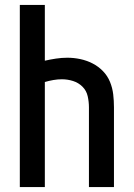

<svg xmlns="http://www.w3.org/2000/svg" viewBox="-20 -755 540 775"><path d="M60 0V-735H161V-510Q183 -515 206 -518.5Q229 -522 252 -522Q278 -522 304 -516.5Q330 -511 353.5 -499Q377 -487 395.5 -468Q414 -449 424 -424.5Q434 -400 437 -374Q440 -348 440 -322V0H339V-322Q339 -344 334 -366.5Q329 -389 313 -405Q297 -421 275 -428Q253 -435 230 -435Q213 -435 195.5 -432Q178 -429 161 -424V0Z"/></svg>

Font: Iosevka Curly Semibold
Style: Regular
Weight: 600
Monospace: yes
Designer: Belleve Invis
Foundry: Belleve Invis
Version: Version 22.1.2; ttfautohint (v1.8.4)